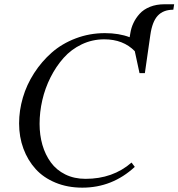

<svg xmlns="http://www.w3.org/2000/svg" viewBox="-20 -865 830 893"><path d="M68.8 -291Q68.8 -351.1 86.4 -411.1Q104 -471.2 138.7 -524.9Q173.3 -578.6 220.7 -620.4Q268.1 -662.1 332.3 -686.5Q396.5 -710.9 467.8 -710.9Q533.2 -710.9 583 -691.9L585.9 -709Q589.8 -734.9 600.6 -757.8Q611.3 -780.8 629.6 -801Q647.9 -821.3 677.7 -833.3Q707.5 -845.2 745.1 -845.2H790L786.1 -819.8Q739.7 -819.8 713.9 -792.2Q688 -764.6 679.2 -702.1L653.8 -524.9H628.9L606.9 -627Q553.2 -682.1 464.8 -682.1Q409.2 -682.1 360.1 -658.7Q311 -635.3 275.9 -595.7Q240.7 -556.2 215.1 -505.4Q189.5 -454.6 176.8 -399.2Q164.1 -343.8 164.1 -289.1Q164.1 -236.8 177.2 -191.2Q190.4 -145.5 216.3 -109.9Q242.2 -74.2 283.7 -53.7Q325.2 -33.2 377.9 -33.2Q504.9 -33.2 591.8 -108.9L606.9 -88.9Q502.4 7.8 362.8 7.8Q294.4 7.8 238.3 -15.4Q182.1 -38.6 145.5 -79.1Q108.9 -119.6 88.9 -173.8Q68.8 -228 68.8 -291Z"/></svg>

Font: Dihjauti
Style: Bold Italic
Weight: 700
Italic angle: -9°
Designer: T. Christopher White
Version: Version 3.0.0